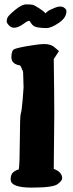

<svg xmlns="http://www.w3.org/2000/svg" viewBox="-20 -856 332 879"><path d="M188 -794.9Q190.4 -796.9 196.8 -803Q203.1 -809.1 231.9 -820.8Q244.6 -826.2 255.4 -826.2Q268.6 -826.2 277.3 -817.9Q284.2 -812 284.2 -804.7Q284.2 -774.9 249.3 -751.2Q214.4 -727.5 192.9 -727.5Q171.4 -727.5 153.3 -730.5Q135.3 -733.4 126.7 -744.1Q118.2 -754.9 115.7 -760.3H109.4Q104 -758.8 85 -745.1Q62 -729 44.9 -729Q31.2 -729 21.5 -739.3Q11.2 -750 10.7 -757.8Q10.3 -765.6 14.2 -775.1Q18.1 -784.7 48.8 -810.3Q79.6 -835.9 99.6 -835.9Q119.6 -835.9 128.7 -834.2Q137.7 -832.5 159.2 -818.1Q180.7 -803.7 183.8 -800Q187 -796.4 188 -794.9ZM264.6 -40Q264.6 -28.3 243.2 -12.7Q221.7 2.9 125.2 2.9Q28.8 2.9 28.8 -34.2V-35.2Q28.8 -58.6 41.7 -68.4Q54.7 -78.1 65.9 -80.1Q70.3 -102.5 70.8 -214.8Q71.3 -327.1 75.2 -336.4Q79.1 -345.7 83.5 -396.5Q87.9 -449.2 87.9 -455.1L85.9 -523.4Q85.9 -529.8 76.2 -549.8Q73.2 -556.2 71.3 -556.6Q33.2 -562.5 32.2 -592.8V-596.2Q33.2 -622.6 42.5 -629.2Q51.8 -635.7 104.7 -645Q157.7 -654.3 183.3 -654.3Q209 -654.3 226.1 -642.6L250 -622.1L226.1 -585.4Q228.5 -416 228.5 -332L226.1 -83Q264.6 -67.9 264.6 -40Z"/></svg>

Font: Drukaatie burti
Style: Bold
Weight: 700
Version: Version 0.14